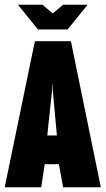

<svg xmlns="http://www.w3.org/2000/svg" viewBox="-20 -795 448 815"><path d="M56 -775H160L204 -738L248 -775H352L267 -670H141ZM0 0 128 -620H281L408 0H248L226 -120L250 -98H153L173 -120L155 0ZM179 -204 166 -220H242L223 -204L204 -411L203 -439H202L201 -411Z"/></svg>

Font: Smooch Sans Thin Black
Style: Regular
Weight: 900
Version: Version 1.010